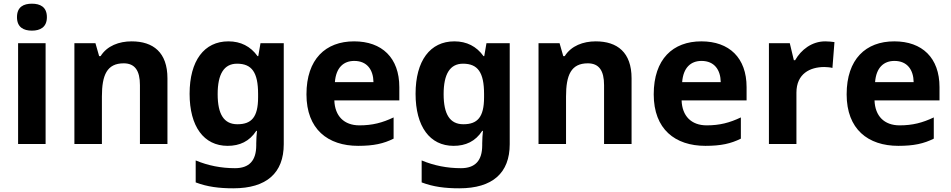

<svg xmlns="http://www.w3.org/2000/svg" viewBox="-20 -780 5152 1040"><path d="M153 -760C108 -760 72 -743 72 -687C72 -632 108 -614 153 -614C197 -614 234 -632 234 -687C234 -743 197 -760 153 -760ZM227 -546H78V0H227Z M693 -556C625 -556 560 -532 525 -476H517L497 -546H383V0H532V-257C532 -373 559 -437 650 -437C711 -437 738 -397 738 -319V0H887V-356C887 -496 810 -556 693 -556Z M1217 -556C1086 -556 1007 -451 1007 -272C1007 -95 1084 10 1213 10C1278 10 1331 -14 1368 -71H1372C1370 -52 1368 -26 1368 -4V7C1368 90 1330 131 1253 131C1178 131 1107 117 1040 89V208C1103 232 1167 240 1244 240C1424 240 1517 157 1517 1V-546H1391L1379 -476H1375C1337 -529 1284 -556 1217 -556ZM1264 -435C1344 -435 1378 -388 1378 -271V-253C1378 -145 1342 -107 1266 -107C1193 -107 1159 -161 1159 -270C1159 -380 1194 -435 1264 -435Z M1898 -556C1744 -556 1640 -460 1640 -269C1640 -80 1756 10 1920 10C2004 10 2058 -2 2112 -29V-144C2051 -115 1997 -101 1927 -101C1843 -101 1794 -152 1791 -236H2143V-308C2143 -467 2049 -556 1898 -556ZM1899 -450C1969 -450 2002 -401 2003 -335H1794C1800 -414 1841 -450 1899 -450Z M2441 -556C2310 -556 2231 -451 2231 -272C2231 -95 2308 10 2437 10C2502 10 2555 -14 2592 -71H2596C2594 -52 2592 -26 2592 -4V7C2592 90 2554 131 2477 131C2402 131 2331 117 2264 89V208C2327 232 2391 240 2468 240C2648 240 2741 157 2741 1V-546H2615L2603 -476H2599C2561 -529 2508 -556 2441 -556ZM2488 -435C2568 -435 2602 -388 2602 -271V-253C2602 -145 2566 -107 2490 -107C2417 -107 2383 -161 2383 -270C2383 -380 2418 -435 2488 -435Z M3207 -556C3139 -556 3074 -532 3039 -476H3031L3011 -546H2897V0H3046V-257C3046 -373 3073 -437 3164 -437C3225 -437 3252 -397 3252 -319V0H3401V-356C3401 -496 3324 -556 3207 -556Z M3779 -556C3625 -556 3521 -460 3521 -269C3521 -80 3637 10 3801 10C3885 10 3939 -2 3993 -29V-144C3932 -115 3878 -101 3808 -101C3724 -101 3675 -152 3672 -236H4024V-308C4024 -467 3930 -556 3779 -556ZM3780 -450C3850 -450 3883 -401 3884 -335H3675C3681 -414 3722 -450 3780 -450Z M4450 -556C4377 -556 4319 -510 4287 -454H4280L4258 -546H4145V0H4294V-278C4294 -381 4368 -417 4445 -417C4458 -417 4479 -415 4489 -412L4500 -552C4488 -554 4465 -556 4450 -556Z M4824 -556C4670 -556 4566 -460 4566 -269C4566 -80 4682 10 4846 10C4930 10 4984 -2 5038 -29V-144C4977 -115 4923 -101 4853 -101C4769 -101 4720 -152 4717 -236H5069V-308C5069 -467 4975 -556 4824 -556ZM4825 -450C4895 -450 4928 -401 4929 -335H4720C4726 -414 4767 -450 4825 -450Z"/></svg>

Font: Noto Sans Lisu
Style: Bold
Weight: 700
Designer: Monotype Design Team. David Williams.
Foundry: Monotype Imaging Inc.
Version: Version 2.102